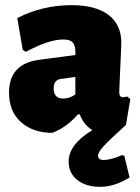

<svg xmlns="http://www.w3.org/2000/svg" viewBox="-20 -504 543 744"><path d="M246 122Q246 56 338 0Q305 -19 289 -61H282Q238 -10 182 11Q106 10 60.5 -31.5Q15 -73 15 -145Q15 -256 130 -272L272 -291V-303Q272 -329 261.5 -340Q251 -351 225 -351Q169 -351 80 -303L68 -311L47 -434Q144 -484 258 -484Q350 -484 400 -446.5Q450 -409 450 -339Q450 -322 446 -241Q442 -160 442 -148Q442 -127 456 -127Q462 -127 473 -130L485 -120L468 -20Q403 39 381.5 62.5Q360 86 360 99Q360 116 382 116Q409 116 453 97L462 100L482 184Q423 220 368 220Q313 220 279.5 193.5Q246 167 246 122ZM272 -206 215 -198Q188 -194 188 -162Q188 -122 225 -122Q249 -122 272 -138Z"/></svg>

Font: Alegreya Sans SC Black
Style: Regular
Weight: 900
Designer: Juan Pablo del Peral
Foundry: Huerta Tipografica
Version: Version 2.007